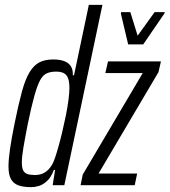

<svg xmlns="http://www.w3.org/2000/svg" viewBox="-20 -763 699 791"><path d="M109 8Q76 8 55.5 0.5Q35 -7 25 -25.5Q15 -44 15 -77Q15 -107 21.5 -151Q28 -195 40 -254Q56 -333 70 -384.5Q84 -436 101.5 -465Q119 -494 142 -506Q165 -518 199 -518Q227 -518 245 -511Q263 -504 272 -490Q281 -476 280 -453H285L346 -743H402L245 0H197L207 -63H202Q190 -32 173.5 -17Q157 -2 140.5 3Q124 8 109 8ZM123 -42Q144 -42 159 -49.5Q174 -57 186 -72Q198 -87 206 -111Q212 -128 220 -156Q228 -184 236 -217.5Q244 -251 251 -285.5Q258 -320 262 -350.5Q266 -381 266 -402Q266 -438 253.5 -453Q241 -468 212 -468Q189 -468 173 -461Q157 -454 145.5 -433Q134 -412 122 -369.5Q110 -327 95 -255Q83 -194 76.5 -155.5Q70 -117 70 -95Q70 -72 75.5 -61Q81 -50 93 -46Q105 -42 123 -42ZM312 0 321 -44 568 -462H414L425 -510H643L633 -466L386 -48H545L535 0ZM508 -580 478 -707 479 -713H517L547 -616L617 -713H659L657 -707L570 -580Z"/></svg>

Font: Saira UltraCondensed
Style: Italic
Weight: 400
Width: 1
Italic angle: -12°
Designer: Hector Gatti with collaboration of the Omnibus-Type team
Foundry: Omnibus-Type
Version: Version 1.101